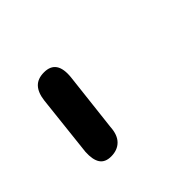

<svg xmlns="http://www.w3.org/2000/svg" viewBox="-63 -130 321 321"><g transform="rotate(-45 97.5 30.5)"><path d="M44 120Q30 120 24 111Q18 102 19 84L31 -25Q33 -42 41 -50.5Q49 -59 64 -59Q79 -59 85.5 -49.5Q92 -40 90 -21L78 84Q77 102 68 111Q59 120 44 120Z"/></g></svg>

Font: Edu NSW ACT Foundation
Style: Regular
Weight: 400
Designer: Tina and Corey Anderson
Foundry: Google for Education
Version: Version 1.003